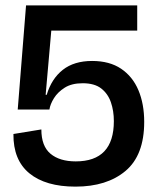

<svg xmlns="http://www.w3.org/2000/svg" viewBox="-20 -681 591 715"><path d="M261 14Q150 14 89.5 -35.5Q29 -85 30 -182L134 -199Q134 -137 168 -108.5Q202 -80 262 -80Q404 -80 404 -230Q404 -268 393 -300Q382 -332 357 -351.5Q332 -371 288 -371Q247 -371 221 -354.5Q195 -338 181 -315.5Q167 -293 164 -273H46L77 -661H491V-567H171L150 -328H154Q172 -388 214 -421Q256 -454 323 -454Q388 -454 431 -425Q474 -396 495.5 -345Q517 -294 517 -227Q517 -103 447.5 -44.5Q378 14 261 14Z"/></svg>

Font: Bricolage Grotesque 48pt Medium
Style: Regular
Weight: 500
Designer: Mathieu Triay
Foundry: Atelier Triay
Version: Version 1.000; ttfautohint (v1.8.4.7-5d5b);gftools[0.9.32]